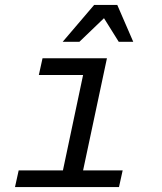

<svg xmlns="http://www.w3.org/2000/svg" viewBox="-20 -761 658 781"><path d="M415 -524 318 -68H479L464 0H41L56 -68H236L318 -456H138L153 -524ZM235 -591 363 -741H457L522 -591H463L403 -687L303 -591Z"/></svg>

Font: Fragment Mono
Style: Italic
Weight: 400
Italic angle: -12°
Designer: Wei Huang based on Nimbus Sans by URW Studio, based on Helvetica by Max Miedinger.
Foundry: Wei Huang
Version: Version 1.011; ttfautohint (v1.8.4.7-5d5b)